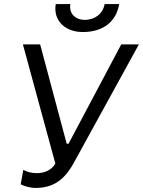

<svg xmlns="http://www.w3.org/2000/svg" viewBox="-20 -919 705 947"><path d="M153 8C238 8 294 -26 343 -114L665 -700H578L318 -210H309L178 -700H93L253 -112C233 -78 197 -65 161 -65C137 -65 113 -71 95 -81L82 -10C100 0 133 8 153 8ZM388 -761C493 -761 554 -816 568 -899H496C488 -852 449 -821 398 -821C352 -821 319 -852 327 -899H255C241 -816 303 -761 388 -761Z"/></svg>

Font: Fixel Display 20240404
Style: Italic
Weight: 400
Italic angle: -10°
Designer: AlfaBravo + MacPaw
Foundry: Kyrylo Tkachov, Marchela Mozhyna, Serhii Makarenko, Maria Weinstein, Zakhar Kryvoshyya
Version: Version 1.211;Glyphs 3.2 (3225)